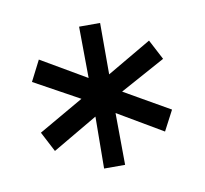

<svg xmlns="http://www.w3.org/2000/svg" viewBox="-46 -770 421 395"><g transform="rotate(-10 164.0 -573.0)"><path d="M26.9 -520 121.1 -574.2 26.9 -626 48.8 -668.9 143.1 -613.8 142.1 -721.2H186V-613.8L278.8 -668L300.8 -626L206.1 -574.2L300.8 -520L278.8 -478L185.1 -533.2L186 -424.8H142.1L143.1 -533.2L48.8 -478Z"/></g></svg>

Font: Montserrat Light
Style: Regular
Weight: 300
Designer: Julieta Ulanovsky
Foundry: Julieta Ulanovsky
Version: Version 1.000;PS 002.000;hotconv 1.0.70;makeotf.lib2.5.58329